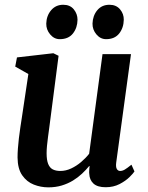

<svg xmlns="http://www.w3.org/2000/svg" viewBox="-20 -796 638 826"><path d="M188 10Q155.5 10 125.5 -1.8Q95.5 -13.5 75.8 -41.5Q56 -69.5 55.5 -118.5Q55.5 -136 57 -156.8Q58.5 -177.5 61.2 -200.8Q64 -224 67.5 -247.8Q71 -271.5 74.5 -293.5L102 -477.5L45.5 -509.5L53 -549L209.5 -567L232 -556L197.5 -289.5Q195 -268 192 -247Q189 -226 186.5 -206.2Q184 -186.5 182.2 -169Q180.5 -151.5 180.5 -137Q180.5 -107.5 187.2 -90.8Q194 -74 207.2 -67.2Q220.5 -60.5 239.5 -60.5Q263 -60.5 286 -71.2Q309 -82 329 -99Q349 -116 363.5 -134.5L421 -563H543.5L480 -97Q477.5 -78 482.5 -69.2Q487.5 -60.5 497 -60.5Q506.5 -60.5 516.8 -66.5Q527 -72.5 545.5 -87.5L558.5 -58.5Q554 -51 537.5 -34.5Q521 -18 494.5 -4.2Q468 9.5 434.5 9.5Q399.5 9.5 382.2 -6.2Q365 -22 364 -48.5Q363.5 -51 363.5 -54.5Q363.5 -58 363.8 -62.5Q364 -67 364.5 -71.8Q365 -76.5 365.5 -81L364 -82Q350 -65 332.8 -48.8Q315.5 -32.5 293.8 -19.2Q272 -6 245.8 2Q219.5 10 188 10ZM237 -627.5Q213 -627.5 195.8 -648Q178.5 -668.5 179 -694.5Q180 -728.5 200 -752Q220 -775.5 252 -775.5Q281.5 -775.5 297.5 -755.8Q313.5 -736 313.5 -711Q313 -676.5 293.8 -652Q274.5 -627.5 237 -627.5ZM436.5 -627.5Q412 -627.5 394.8 -648Q377.5 -668.5 378 -694.5Q379 -728.5 398.5 -752Q418 -775.5 451 -775.5Q480 -775.5 496.5 -755.8Q513 -736 512.5 -711Q512 -676.5 492.8 -652Q473.5 -627.5 436.5 -627.5Z"/></svg>

Font: Merriweather SemiBold
Style: Italic
Weight: 600
Italic angle: -7.8°
Version: Version 2.101